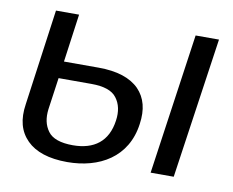

<svg xmlns="http://www.w3.org/2000/svg" viewBox="-65 -614 864 712"><g transform="rotate(10 367.0 -258.0)"><path d="M628 0 705 -530H617L541 0ZM41 -170C32 -111 44 -67 77 -34C109 -2 160 15 229 15C350 15 453 -43 470 -171C478 -226 467 -269 436 -301C404 -333 354 -350 283 -350H153L178 -531H91ZM127 -166 144 -286H268C315 -286 347 -275 363 -253C380 -231 386 -202 381 -168C370 -88 319 -50 239 -50C193 -50 161 -61 145 -83C128 -106 123 -133 127 -166Z"/></g></svg>

Font: Cheyenne Sans
Style: Italic
Weight: 400
Italic angle: -8.13011°
Designer: The Public Sans project authors (U.S. Web Design System), Libre Franklin designed by Pablo Impallari and Rodrigo Fuenzal
Foundry: The Cheyenne Sans Project Authors
Version: Version 2.007